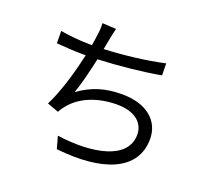

<svg xmlns="http://www.w3.org/2000/svg" viewBox="-136 -957 1271 1163"><g transform="rotate(20 500.0 -375.5)"><path d="M781 -688C660 -661 514 -645 395 -640C400 -662 403 -682 406 -697C411 -723 417 -754 424 -780L335 -785C336 -758 335 -735 330 -703C328 -686 325 -664 320 -638H304C244 -638 168 -646 116 -655L117 -576C174 -571 238 -567 305 -567H306C281 -455 241 -313 191 -215L265 -188C274 -206 283 -219 296 -234C361 -313 470 -352 588 -352C704 -352 764 -296 764 -222C764 -60 542 -20 314 -52L336 27C636 60 846 -18 846 -224C846 -340 754 -421 596 -421C486 -421 405 -396 319 -335C340 -392 363 -486 381 -569C508 -574 666 -590 782 -611Z"/></g></svg>

Font: Source Han Sans KR Regular
Style: Regular
Weight: 400
Designer: Ryoko NISHIZUKA (kana & ideographs); Paul D. Hunt (Latin, Greek & Cyrillic); Wenlong ZHANG (bopomofo); Sandoll Communica
Foundry: Adobe Systems Incorporated
Version: Version 1.004;PS 1.004;hotconv 1.0.82;makeotf.lib2.5.63406